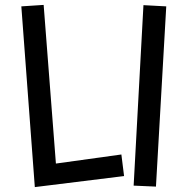

<svg xmlns="http://www.w3.org/2000/svg" viewBox="-20 -737 769 783"><path d="M67 -711 158 -717 208 -70 475 -107 486 -19 122 26ZM565 -716 658 -711 616 24 525 20Z"/></svg>

Font: Stick
Style: Regular
Weight: 400
Designer: Fontworks Inc.
Foundry: Fontworks Inc.
Version: Version 1.100